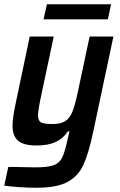

<svg xmlns="http://www.w3.org/2000/svg" viewBox="-23 -682 567 904"><path d="M-3 192 16 104H39Q121 106 143 106Q204 106 231 95.5Q258 85 270.5 58.5Q283 32 297 -33L304 -64H297Q275 -30 239.5 -13.5Q204 3 150 3Q88 3 62 -19.5Q36 -42 36 -91Q36 -128 53 -206L117 -510H230L172 -237Q156 -163 156 -140Q156 -113 170.5 -105.5Q185 -98 223 -98Q263 -98 284.5 -112Q306 -126 318 -156Q330 -186 343 -247L399 -510H511L416 -62Q394 42 369 95.5Q344 149 293.5 175.5Q243 202 148 202Q109 202 66.5 199Q24 196 -3 192ZM182 -591 198 -662H500L485 -591Z"/></svg>

Font: Saira Semi Condensed Medium
Style: Italic
Weight: 500
Width: 4
Italic angle: -12°
Designer: Hector Gatti with collaboration of the Omnibus-Type team
Foundry: Omnibus-Type
Version: Version 1.001; ttfautohint (v1.8)